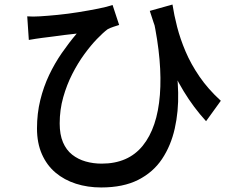

<svg xmlns="http://www.w3.org/2000/svg" viewBox="-20 -770 1040 846"><path d="M740 -750Q747 -704 760.5 -651.5Q774 -599 797.5 -543.5Q821 -488 859 -432.5Q897 -377 953 -326L888 -236Q833 -296 789 -368.5Q745 -441 709 -529.5Q673 -618 640 -722ZM100 -698Q125 -696 155 -698Q189 -700 234.5 -704.5Q280 -709 326.5 -716.5Q373 -724 413 -732Q453 -740 476 -748L505 -660Q495 -657 480 -652Q465 -647 454 -641Q434 -626 407 -598Q380 -570 351.5 -531Q323 -492 298.5 -444Q274 -396 258.5 -341Q243 -286 243 -226Q243 -177 257.5 -143Q272 -109 298 -88.5Q324 -68 357.5 -58.5Q391 -49 428 -49Q545 -49 609 -128Q673 -207 684.5 -351.5Q696 -496 655 -689L748 -530Q763 -446 765 -362.5Q767 -279 750 -203.5Q733 -128 694 -69.5Q655 -11 589 22.5Q523 56 426 56Q366 56 314.5 39.5Q263 23 224.5 -9.5Q186 -42 164.5 -91Q143 -140 143 -204Q143 -270 157.5 -329Q172 -388 196.5 -439.5Q221 -491 252.5 -536.5Q284 -582 318 -622Q295 -620 265.5 -616Q236 -612 209 -608.5Q182 -605 165 -603Q150 -601 137 -599Q124 -597 107 -594Z"/></svg>

Font: Noto Sans SC Medium
Style: Regular
Weight: 500
Designer: Ryoko NISHIZUKA  (kana, bopomofo & ideographs); Paul D. Hunt (Latin, Greek & Cyrillic); Sandoll Communications , Soo-you
Foundry: Adobe
Version: Version 2.004-H2;hotconv 1.0.118;makeotfexe 2.5.65603